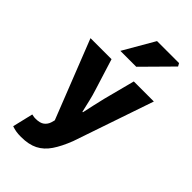

<svg xmlns="http://www.w3.org/2000/svg" viewBox="-284 -841 1110 1110"><g transform="rotate(45 271.0 -286.0)"><path d="M132 188Q107 188 90 185Q73 182 56 176L86 50Q98 53 104.5 53.5Q111 54 118 54Q153 54 171 40Q189 26 196 4L202 -18L12 -500H184L244 -308Q255 -274 263 -239Q271 -204 280 -166H284Q292 -202 299.5 -237Q307 -272 316 -308L366 -500H530L362 -8Q336 59 306.5 102.5Q277 146 235.5 167Q194 188 132 188ZM186 -570 296 -760H476L486 -742L316 -570Z"/></g></svg>

Font: Source Sans 3 ExtraLight Black
Style: Regular
Weight: 900
Version: Version 3.052;hotconv 1.1.0;makeotfexe 2.6.0